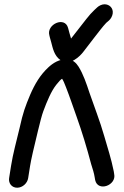

<svg xmlns="http://www.w3.org/2000/svg" viewBox="-20 -817 580 897"><path d="M468.3 -797C456.2 -797 442.6 -790.3 434.7 -783L420.7 -770C408.8 -759 396.6 -745.2 383.3 -728.2C359.4 -697.5 335.7 -667.7 311.9 -636.8C307.3 -653.4 302.1 -669.5 298 -686.6C282.9 -742.4 196.6 -703.5 210.5 -652.4L212.8 -642.7C214.6 -635.3 216.3 -629.2 219.5 -618.8C226.5 -592.8 232.6 -556.8 263 -535.8C307 -505.3 355.8 -557 368.7 -574.1C384.9 -595.5 401.2 -617.1 419.9 -640.7C436.8 -662.1 460.5 -694 476.2 -710.2L489.1 -721.3C498.1 -729.1 504.6 -741.7 506.4 -753C510.5 -779 491.3 -797 468.3 -797ZM111.6 15 120.6 -42C122.8 -56.1 127.3 -78.3 133.6 -106C144.7 -150.3 169.5 -263.5 182.1 -296.7C200 -345.1 219.7 -392 243.3 -421.5C254.3 -435.3 263.5 -445.7 270 -449.1C275.5 -441.5 281.4 -427.5 288.4 -409.1C304.6 -367.9 321.3 -318.4 337.6 -272.6C363.3 -200.7 386 -125.7 406 -49.8C413.2 -27 419.4 -8.4 422.4 11.6L424.6 24.3C437 81.3 525.6 48.8 513.3 -4.4L511.4 -16.9C499.4 -76.9 483.1 -124.8 466.9 -181.6C447 -251.4 420.3 -318.4 397.8 -384.1C384 -426.1 368.7 -471.2 347.1 -505.5C335.9 -523.2 320.7 -537.2 299.6 -539.9C257.6 -543.7 225.9 -520.9 205.5 -501.9C167.7 -466.7 142.7 -424.6 120.6 -373.5C98.7 -321 87.6 -292.3 71.5 -218.8C56.5 -155.5 40.8 -100.3 31.6 -42L22.6 15C18.9 39.1 34.9 60 60.1 60C85.3 60 107.9 39.1 111.6 15Z"/></svg>

Font: Just Breathe
Style: BdObl3
Weight: 400
Foundry: Cannot Into Space Fonts
Version: Version 0.72